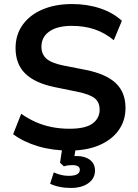

<svg xmlns="http://www.w3.org/2000/svg" viewBox="-20 -735 685 950"><path d="M324 10Q239 10 167.5 -11.5Q96 -33 45 -71L85 -172Q119 -148 156 -131.5Q193 -115 235 -106.5Q277 -98 324 -98Q403 -98 438 -124Q473 -150 473 -192Q473 -229 449 -248.5Q425 -268 363 -281L250 -304Q153 -324 105 -371Q57 -418 57 -497Q57 -563 92 -612Q127 -661 190 -688Q253 -715 337 -715Q412 -715 476 -693.5Q540 -672 583 -632L543 -536Q500 -572 449 -589.5Q398 -607 335 -607Q264 -607 224.5 -579.5Q185 -552 185 -504Q185 -467 209.5 -445Q234 -423 293 -411L405 -389Q505 -369 553 -323.5Q601 -278 601 -201Q601 -138 567 -90.5Q533 -43 471 -16.5Q409 10 324 10ZM331 195Q301 195 274.5 189.5Q248 184 228 174L246 118Q264 126 282 130.5Q300 135 320 135Q347 135 361 127.5Q375 120 375 105Q375 82 338 82Q328 82 318.5 83Q309 84 296 88L277 70L291 -20H358L345 56L313 45Q324 41 336.5 39Q349 37 359 37Q400 37 425 56Q450 75 450 109Q450 148 417 171.5Q384 195 331 195Z"/></svg>

Font: Mulish ExtraLight
Style: Regular
Weight: 200
Designer: Vernon Adams
Foundry: Vernon Adams
Version: Version 3.603